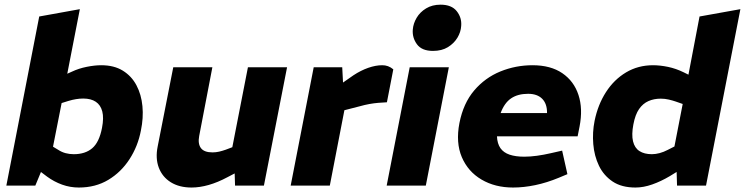

<svg xmlns="http://www.w3.org/2000/svg" viewBox="-20 -810 3251 838"><path d="M324.1 8.5Q286.1 8.5 250.9 -4.2Q215.7 -17 185.7 -39L145.2 -69.5L206.4 -172.7L234.1 -156.1Q249.1 -146.1 266.4 -141.5Q283.7 -137 301.8 -137Q352 -137 382.6 -163.1Q413.2 -189.3 425.2 -251.9Q433.7 -295.5 426.4 -323.6Q419.2 -351.7 398.1 -365.8Q377 -379.9 343.4 -379.9Q327.9 -379.9 312.1 -377.3Q296.3 -374.8 278.1 -369.3L249 -360.2L202.5 -124.8L174.1 -96.4L134.2 0H7.7L151.2 -738L328.5 -770L261.5 -426L215.6 -462.3L294 -497.3Q323.5 -511.3 358.5 -518.3Q393.5 -525.3 421.5 -525.3Q477.9 -525.3 516.1 -501.6Q554.4 -477.9 575.6 -437.7Q596.9 -397.5 601.7 -346.5Q606.5 -295.5 595 -240.4Q582 -171.8 545.2 -115.1Q508.4 -58.4 452.7 -25Q397 8.5 324.1 8.5Z M816 8.5Q762.5 8.5 725.5 -14.5Q688.6 -37.5 673.1 -78.2Q657.7 -118.9 668.2 -170.8L736.2 -516.4H906.9L849.4 -216.7Q842.9 -182.5 856.9 -163.7Q871 -144.9 907.6 -144.9Q922.1 -144.9 936.2 -148.1Q950.3 -151.4 964.9 -156.5L994 -167.5L1062.1 -516.4H1232.9L1131.9 0H1005.9L1003 -91.4L1034.3 -68.8L973.3 -36.9Q930.3 -13.9 890.9 -2.7Q851.5 8.5 816 8.5Z M1248.7 0 1349.2 -516.4H1473.7L1478.6 -422L1441.7 -425L1522.6 -481.4Q1555.1 -502.8 1587.6 -514.1Q1620.2 -525.3 1647.7 -525.3Q1674.7 -525.8 1696.6 -507.4L1668.7 -363.6Q1649.2 -362.6 1630.5 -361.1Q1611.7 -359.5 1592.2 -356Q1572.6 -352.5 1549.6 -346L1483.1 -328.9L1419.5 0Z M1667.7 0 1768.2 -516.4H1939L1838.5 0ZM1869.9 -587.8Q1821 -587.8 1799.8 -616.8Q1778.7 -645.7 1781.7 -681.2Q1783.8 -707.5 1798.5 -732.4Q1813.2 -757.3 1839.8 -773.4Q1866.5 -789.6 1902.8 -789.6Q1951.2 -789.6 1973.6 -761.1Q1996 -732.7 1992.9 -696.8Q1991.4 -670.4 1976.5 -645.5Q1961.5 -620.6 1934.9 -604.2Q1908.2 -587.8 1869.9 -587.8Z M2219.4 8.5Q2140.5 8.5 2081.6 -26.3Q2022.6 -61 1995.6 -124.2Q1968.7 -187.5 1985.2 -273Q2002.2 -359.4 2049.6 -415.1Q2097 -470.8 2163.9 -498.1Q2230.8 -525.3 2304.3 -525.3Q2383.2 -525.3 2434.2 -490.6Q2485.1 -455.8 2504.8 -395.6Q2524.6 -335.4 2509.6 -258L2501.1 -215.1H2149Q2150.5 -182.9 2164.2 -163.3Q2178 -143.7 2204.3 -134.9Q2230.6 -126.1 2268.2 -126.1Q2293.7 -126.1 2323.2 -130.1Q2352.7 -134.1 2385.2 -141.6L2433.5 -152.6L2456.5 -49.9L2419.5 -34.4Q2366.6 -12.5 2316.2 -2Q2265.8 8.5 2219.4 8.5ZM2165 -316.4H2367.6Q2368.1 -357 2346.5 -378.8Q2324.9 -400.6 2284.8 -400.6Q2240.2 -400.6 2210.9 -380.8Q2181.5 -361 2165 -316.4Z M2753.6 8.5Q2693.1 8.5 2653.9 -17.7Q2614.7 -44 2594.2 -86.7Q2573.7 -129.4 2569.4 -180.9Q2565.1 -232.3 2575.1 -282.4Q2589.6 -353.3 2624.9 -408.1Q2660.1 -462.8 2712.6 -494.1Q2765.1 -525.3 2830.1 -525.3Q2860.6 -525.3 2895.6 -518.1Q2930.5 -510.8 2964.1 -494.3L3026.5 -463.4L2973.7 -426L3033.2 -738L3211.5 -770L3061.5 0H2935L2932.1 -96.4L2914.7 -124.8L2959.7 -356.2L2929.6 -366.7Q2916.5 -371.3 2899.5 -375.3Q2882.4 -379.4 2863.8 -379.4Q2834.2 -379.4 2810.2 -368.8Q2786.1 -358.2 2769.3 -334.1Q2752.5 -310 2744.4 -266.9Q2735.9 -222.3 2742.9 -193.2Q2750 -164.1 2771 -150.6Q2792.1 -137 2825.2 -137Q2841.3 -137 2859.1 -141.8Q2876.9 -146.6 2894 -155.6L2927.7 -172.7L2949.5 -69.5L2903 -41Q2865.1 -18.5 2826.8 -5Q2788.6 8.5 2753.6 8.5Z"/></svg>

Font: REM Medium
Style: Italic
Weight: 500
Italic angle: -11°
Designer: Octavio Pardo
Foundry: Ashler Design
Version: Version 1.005;gftools[0.9.28]